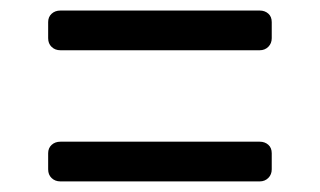

<svg xmlns="http://www.w3.org/2000/svg" viewBox="-20 -483 610 366"><path d="M71.8 -160.2V-190.9Q71.8 -200.7 78.4 -206.8Q85 -212.9 95.2 -212.9H475.1Q484.9 -212.9 491.5 -207Q498 -201.2 498 -190.9V-160.2Q498 -150.4 491.5 -143.8Q484.9 -137.2 475.1 -137.2H95.2Q85 -137.2 78.4 -143.6Q71.8 -149.9 71.8 -160.2ZM71.8 -410.2V-440.9Q71.8 -450.7 78.4 -456.8Q85 -462.9 95.2 -462.9H475.1Q484.9 -462.9 491.5 -457Q498 -451.2 498 -440.9V-410.2Q498 -400.4 491.5 -393.8Q484.9 -387.2 475.1 -387.2H95.2Q85 -387.2 78.4 -393.6Q71.8 -399.9 71.8 -410.2Z"/></svg>

Font: Rubik AZ
Style: Regular
Weight: 400
Designer: Hubert and Fischer
Foundry: Hubert & Fischer
Version: Version 2.000